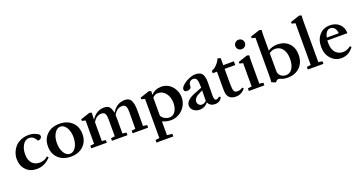

<svg xmlns="http://www.w3.org/2000/svg" viewBox="-43 -1548 4912 2599"><g transform="rotate(-20 2412.5 -248.5)"><path d="M238.8 11.2Q142.1 11.2 83.7 -50.3Q25.4 -111.8 25.4 -207.5Q25.4 -256.8 43.2 -302Q61 -347.2 93.3 -382.6Q125.5 -418 175.3 -439.2Q225.1 -460.4 285.2 -460.4Q335 -460.4 375 -444.8Q415 -429.2 434.6 -408.2Q438 -399.9 438 -390.6Q438 -370.6 422.1 -357.7Q406.2 -344.7 390.6 -344.7Q379.4 -344.7 376.5 -352.1Q362.8 -381.3 338.1 -400.4Q313.5 -419.4 278.8 -419.4Q222.7 -419.4 188.5 -363.3Q154.3 -307.1 154.3 -231Q154.3 -147.5 194.1 -102.1Q233.9 -56.6 304.7 -56.6Q340.3 -56.6 367.7 -67.6Q395 -78.6 421.9 -102.1L439.5 -83Q353.5 11.2 238.8 11.2Z M730 12.2Q617.7 12.2 549.6 -52.7Q481.4 -117.7 481.4 -224.1Q481.4 -330.6 549.6 -395.5Q617.7 -460.4 730 -460.4Q841.8 -460.4 909.9 -395.5Q978 -330.6 978 -224.1Q978 -117.7 909.9 -52.7Q841.8 12.2 730 12.2ZM644.8 -84.7Q679.2 -28.8 730 -28.8Q780.8 -28.8 815.2 -84.7Q849.6 -140.6 849.6 -224.1Q849.6 -307.6 815.2 -363.5Q780.8 -419.4 730 -419.4Q679.2 -419.4 644.8 -363.5Q610.4 -307.6 610.4 -224.1Q610.4 -140.6 644.8 -84.7Z M1023.9 0V-37.6L1080.6 -44.4V-380.4L1030.8 -392.6V-416L1163.6 -460.4L1195.8 -451.2Q1191.9 -411.1 1191.9 -368.2V-352.5Q1260.3 -460.4 1375.5 -460.4Q1425.8 -460.4 1450.7 -430.9Q1475.6 -401.4 1483.9 -343.8Q1553.2 -460.4 1672.9 -460.4Q1707.5 -460.4 1730.2 -446.5Q1752.9 -432.6 1764.9 -404.5Q1776.9 -376.5 1781.5 -342Q1786.1 -307.6 1786.1 -258.3Q1786.1 -114.3 1785.2 -44.9L1842.8 -37.6V0H1619.1V-37.6L1674.3 -44.4Q1675.8 -160.2 1675.8 -280.8Q1675.8 -309.6 1673.6 -328.4Q1671.4 -347.2 1664.6 -363.5Q1657.7 -379.9 1644.3 -387.7Q1630.9 -395.5 1609.9 -395.5Q1533.2 -395.5 1487.3 -310.5Q1488.8 -285.6 1488.8 -258.3V-44.4L1545.4 -37.6V0H1321.8V-37.6L1378.4 -44.4V-280.8Q1378.4 -309.6 1376.2 -328.4Q1374 -347.2 1367.2 -363.5Q1360.4 -379.9 1346.9 -387.7Q1333.5 -395.5 1312.5 -395.5Q1237.3 -395.5 1191.9 -314V-44.4L1247.6 -37.6V0Z M1879.9 228.5V190.9L1937 184.1V-379.9L1886.7 -392.6V-416L2019 -460.4L2051.8 -451.2Q2048.3 -423.8 2047.9 -397Q2106 -458.5 2193.4 -460.4Q2232.4 -461.4 2267.3 -448.5Q2302.2 -435.5 2327.9 -413.1Q2353.5 -390.6 2372.3 -361.1Q2391.1 -331.5 2400.6 -298.1Q2410.2 -264.6 2410.2 -231Q2410.2 -163.6 2376.2 -107.2Q2342.3 -50.8 2287.4 -19.5Q2232.4 11.7 2170.9 11.7Q2108.9 11.7 2047.4 -15.6V182.6L2123 190.9V228.5ZM2124.5 -394Q2080.1 -394 2047.4 -357.4V-97.7Q2062.5 -66.9 2095.5 -48.6Q2128.4 -30.3 2163.6 -30.3Q2217.8 -30.3 2248.8 -78.6Q2279.8 -127 2279.8 -198.2Q2279.8 -280.3 2236.6 -337.2Q2193.4 -394 2124.5 -394Z M2585.9 11.2Q2533.7 11.2 2497.6 -18.1Q2461.4 -47.4 2461.4 -90.3Q2461.4 -127.9 2493.7 -160.6Q2525.9 -193.4 2587.4 -217.3L2702.6 -262.7V-272Q2702.6 -350.1 2689 -380.6Q2675.3 -411.1 2640.1 -411.1Q2606.9 -411.1 2588.9 -389.6Q2570.8 -368.2 2570.8 -329.1Q2570.8 -309.6 2554 -298.1Q2537.1 -286.6 2508.8 -286.6Q2467.3 -286.6 2467.3 -322.3Q2467.3 -349.1 2503.9 -382.1Q2540.5 -415 2593 -437.7Q2645.5 -460.4 2687.5 -460.4Q2755.9 -460.4 2784.2 -423.6Q2812.5 -386.7 2812.5 -296.4Q2812.5 -264.2 2810.1 -106.9Q2809.6 -80.6 2817.1 -61Q2824.7 -41.5 2840.8 -41.5Q2849.1 -41.5 2862.5 -48.6Q2876 -55.7 2887.7 -66.9L2907.7 -52.2Q2878.4 11.2 2805.7 11.2Q2771.5 11.2 2745.4 -3.7Q2719.2 -18.6 2708 -49.3Q2658.2 11.2 2585.9 11.2ZM2574.2 -107.4Q2574.2 -80.1 2591.8 -62Q2609.4 -43.9 2635.7 -43.9Q2670.9 -43.9 2701.2 -75.7Q2699.7 -88.9 2700.2 -101.1Q2700.7 -121.6 2701.2 -162.1Q2701.7 -202.6 2702.1 -222.7L2671.9 -208.5Q2622.1 -186 2598.1 -161.6Q2574.2 -137.2 2574.2 -107.4Z M3106.4 12.2Q3038.6 12.2 3006.8 -24.9Q2991.2 -43.9 2984.4 -69.6Q2977.5 -95.2 2977.5 -144.5V-393.1H2916.5V-429.2Q2955.6 -439.5 2993.4 -480Q3031.2 -520.5 3045.4 -560.1L3087.9 -547.9V-446.8H3240.7V-393.1H3087.9V-179.7Q3087.9 -102.1 3101.6 -73.2Q3112.8 -48.8 3150.9 -48.8Q3191.9 -48.8 3224.6 -73.7L3240.7 -57.1Q3186.5 12.2 3106.4 12.2Z M3329.1 -632.3Q3329.1 -660.2 3349.4 -680.2Q3369.6 -700.2 3397.9 -700.2Q3426.8 -700.2 3446.8 -680.7Q3466.8 -661.1 3466.8 -632.3Q3466.8 -603.5 3446.8 -584Q3426.8 -564.5 3397.9 -564.5Q3369.1 -564.5 3349.1 -584Q3329.1 -603.5 3329.1 -632.3ZM3293.5 0V-37.6L3350.1 -44.9V-380.4L3300.3 -392.6V-416L3432.6 -460.4L3464.4 -451.2Q3460.4 -411.1 3460.4 -368.2V-44.9L3517.1 -37.6V0Z M3678.2 16.6 3619.6 -7.8Q3624.5 -31.2 3624.5 -132.8V-646L3573.7 -658.2V-682.1L3707 -726.1L3738.8 -716.8Q3734.9 -679.2 3734.9 -634.8V-421.4Q3792 -460.4 3867.2 -460.4Q3971.7 -460.4 4033.2 -398.2Q4094.7 -335.9 4094.7 -230Q4094.7 -120.1 4027.3 -54.4Q3960 11.2 3847.2 11.2Q3801.3 11.2 3767.6 -2.9Q3736.8 -15.6 3724.6 -15.6Q3702.6 -15.6 3678.2 16.6ZM3734.9 -126.5Q3734.9 -84 3765.4 -56.4Q3795.9 -28.8 3842.3 -28.8Q3899.4 -28.8 3933.1 -80.3Q3966.8 -131.8 3966.8 -219.2Q3966.8 -309.6 3927.2 -362.1Q3887.7 -414.6 3820.8 -414.6Q3774.9 -414.6 3734.9 -384.8Z M4143.1 0V-37.6L4200.7 -44.4V-646L4149.9 -658.2V-682.1L4282.7 -726.1L4314.9 -716.8Q4311 -679.2 4311 -634.8V-44.4L4368.2 -37.6V0Z M4627 11.2Q4536.1 11.2 4476.6 -55.9Q4417 -123 4417 -226.1Q4417 -330.6 4474.6 -395.5Q4532.2 -460.4 4626.5 -460.4Q4710.4 -460.4 4762.7 -410.6Q4814.9 -360.8 4814.9 -279.3H4526.4Q4524.9 -261.7 4524.9 -243.7Q4524.9 -195.3 4537.1 -158.9Q4549.3 -122.6 4570.3 -101.3Q4591.3 -80.1 4617.4 -69.6Q4643.6 -59.1 4674.3 -59.1Q4731.9 -59.1 4786.6 -101.1L4803.7 -85.4Q4772.5 -40.5 4727.5 -14.6Q4682.6 11.2 4627 11.2ZM4531.7 -318.4H4705.1Q4699.7 -368.7 4677.5 -395Q4655.3 -421.4 4620.1 -421.4Q4585 -421.4 4563.2 -393.3Q4541.5 -365.2 4531.7 -318.4Z"/></g></svg>

Font: Elstob 8pt SemiBold
Style: Regular
Weight: 600
Designer: Peter S. Baker
Version: Version 1.015